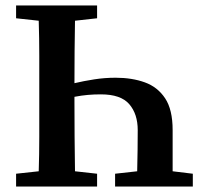

<svg xmlns="http://www.w3.org/2000/svg" viewBox="-20 -684 752 704"><path d="M39 0V-47L122 -56Q124 -118 124 -182Q124 -246 124 -310V-353Q124 -416 124 -480Q124 -544 122 -608L39 -617V-664H336V-617L255 -608Q254 -553 253.5 -496Q253 -439 253 -379Q287 -387 325.5 -393Q364 -399 404 -399Q464 -399 511 -382Q558 -365 585.5 -323.5Q613 -282 613 -207V-56L687 -47V0H402V-47L483 -56Q484 -95 484.5 -135Q485 -175 485 -207Q485 -266 454 -302Q423 -338 350 -338Q325 -338 302 -336Q279 -334 253 -329V-310Q253 -247 253.5 -183.5Q254 -120 255 -56L336 -47V0Z"/></svg>

Font: Source Serif 4 Semibold
Style: Regular
Weight: 600
Designer: Frank Grießhammer
Foundry: Adobe
Version: Version 4.005;hotconv 1.1.0;makeotfexe 2.6.0